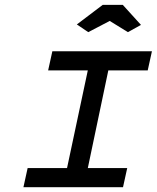

<svg xmlns="http://www.w3.org/2000/svg" viewBox="-20 -784 656 804"><path d="M199.2 -569.3H616.2L598.6 -489.3H433.6L347.7 -80.1H512.7L495.1 0H78.1L95.7 -80.1H260.7L347.7 -489.3H181.6ZM410.2 -763.7H494.1L570.3 -679.7L515.6 -649.4L439.5 -696.3L349.6 -649.4L301.8 -681.6Z"/></svg>

Font: Thabit-Bold-Oblique
Style: Bold Oblique
Weight: 700
Designer: Regenerated by Nadim Shaikli
Foundry: MAK Alagha
Version: 0.01